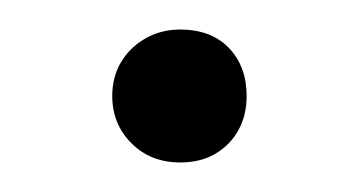

<svg xmlns="http://www.w3.org/2000/svg" viewBox="-20 -342 235 130"><path d="M102 -232Q82 -232 69 -245Q56 -258 56 -277Q56 -290 62 -300Q68 -310 78.5 -316Q89 -322 102 -322Q123 -322 135 -309.5Q147 -297 147 -277Q147 -264 141.5 -254Q136 -244 126 -238Q116 -232 102 -232Z"/></svg>

Font: Mona Sans ExtraLight
Style: Italic
Weight: 200
Italic angle: -11.6951°
Designer: Deni Anggara
Foundry: GitHub
Version: Version 2.000